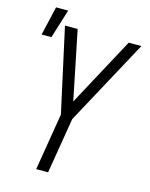

<svg xmlns="http://www.w3.org/2000/svg" viewBox="-121 -889 756 966"><g transform="rotate(15 257.0 -406.0)"><path d="M163 0 212 -297 116 -735H182L255 -377L448 -735H514L273 -290L225 0ZM14 -661 49 -812H112L65 -661Z"/></g></svg>

Font: Iosevka Light Oblique
Style: Regular
Weight: 300
Italic angle: -9°
Monospace: yes
Designer: Belleve Invis
Foundry: Belleve Invis
Version: Version 32.5.0; ttfautohint (v1.8.4)